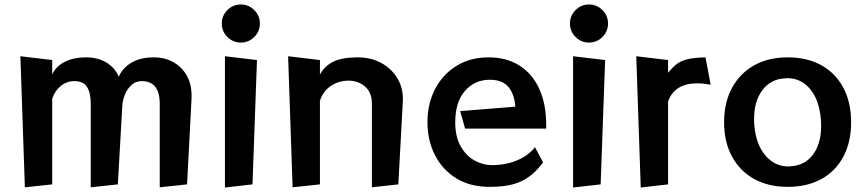

<svg xmlns="http://www.w3.org/2000/svg" viewBox="-20 -823 3860 857"><path d="M693 13V-360Q693 -461 612 -461Q587 -461 568 -444.5Q549 -428 538.5 -403Q528 -378 526 -352L506 0L385 13V-360Q385 -410 368 -435.5Q351 -461 312 -461Q278 -461 251 -439Q224 -417 213 -382V0L91 13L71 -572L213 -555V-491Q230 -527 269 -547Q308 -567 364 -567Q417 -567 455.5 -543.5Q494 -520 510 -480Q527 -520 567 -543.5Q607 -567 666 -567Q715 -567 753 -546Q791 -525 813 -487Q835 -449 835 -397V-384L815 0Z M1140 -718Q1140 -683 1115 -658Q1090 -633 1055 -633Q1020 -633 995 -658Q970 -683 970 -718Q970 -753 995 -778Q1020 -803 1055 -803Q1090 -803 1115 -778Q1140 -753 1140 -718ZM984 14V-572L1127 -555L1107 0Z M1640 13V-360Q1640 -410 1609.5 -436.5Q1579 -463 1536 -463Q1493 -463 1457.5 -440Q1422 -417 1408 -373V0L1286 13L1266 -572L1408 -555V-490Q1428 -528 1467.5 -547.5Q1507 -567 1576 -567Q1637 -567 1683.5 -541Q1730 -515 1755.5 -470.5Q1781 -426 1778 -370L1758 0Z M2404 -98Q2375 -59 2342.5 -35Q2310 -11 2268 0Q2226 11 2165 11Q2078 11 2016 -27.5Q1954 -66 1921 -131.5Q1888 -197 1888 -278Q1888 -360 1922 -425.5Q1956 -491 2017.5 -529Q2079 -567 2161 -567Q2241 -567 2298.5 -530.5Q2356 -494 2387 -426.5Q2418 -359 2418 -266V-249H2056L2034 -327L2280 -347Q2277 -400 2250.5 -433.5Q2224 -467 2166 -467Q2099 -467 2055.5 -417.5Q2012 -368 2012 -277Q2012 -212 2036.5 -169.5Q2061 -127 2098.5 -106.5Q2136 -86 2174 -86Q2238 -86 2288.5 -107.5Q2339 -129 2368 -166Z M2694 -718Q2694 -683 2669 -658Q2644 -633 2609 -633Q2574 -633 2549 -658Q2524 -683 2524 -718Q2524 -753 2549 -778Q2574 -803 2609 -803Q2644 -803 2669 -778Q2694 -753 2694 -718ZM2538 14V-572L2681 -555L2661 0Z M2840 14 2820 -572 2962 -555V-498Q2981 -522 3000.5 -537Q3020 -552 3050 -559Q3080 -566 3129 -567L3152 -445Q3119 -451 3092 -451Q2991 -451 2962 -370V0Z M3496 11Q3409 11 3345.5 -24.5Q3282 -60 3247 -125Q3212 -190 3212 -277Q3212 -365 3247 -430Q3282 -495 3345.5 -531Q3409 -567 3496 -567Q3584 -567 3647.5 -531Q3711 -495 3745 -430Q3779 -365 3779 -277Q3779 -190 3745 -125Q3711 -60 3647.5 -24.5Q3584 11 3496 11ZM3512 -81Q3575 -86 3610 -134.5Q3645 -183 3645 -259Q3645 -267 3645 -274.5Q3645 -282 3644 -290Q3637 -376 3596.5 -425Q3556 -474 3494 -474Q3490 -474 3487 -473.5Q3484 -473 3480 -473Q3419 -469 3382.5 -420Q3346 -371 3346 -294Q3346 -287 3346 -279.5Q3346 -272 3347 -264Q3354 -179 3396 -129.5Q3438 -80 3499 -80Q3502 -80 3505.5 -80.5Q3509 -81 3512 -81Z"/></svg>

Font: RocknRoll One
Style: Regular
Weight: 400
Designer: Fontworks Inc.
Foundry: Fontworks Inc.
Version: Version 1.100